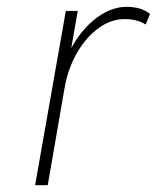

<svg xmlns="http://www.w3.org/2000/svg" viewBox="-20 -543 460 563"><path d="M83 0 173 -511H208L189 -402Q220 -458.5 263.5 -490.8Q307 -523 351 -523Q394.5 -523 420 -502L407 -471Q396.5 -478.5 380.2 -482.8Q364 -487 345 -487Q305 -487 268.5 -460.2Q232 -433.5 205.5 -387.5Q179 -341.5 169 -283L120 0Z"/></svg>

Font: Overpass Thin
Style: Italic
Weight: 250
Italic angle: -10°
Designer: Delve Withrington, Dave Bailey, Thomas Jockin
Foundry: Delve Fonts LLC
Version: Version 4.000